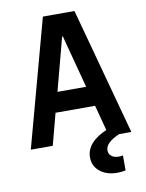

<svg xmlns="http://www.w3.org/2000/svg" viewBox="-97 -768 794 1042"><g transform="rotate(-10 300.0 -247.5)"><path d="M144 0 190 -174H408L454 0H577L387 -700H213L23 0ZM220 -284 297 -575H301L378 -284ZM510 200V117Q505 119 498.5 119.5Q492 120 486 120Q462 120 447 108Q432 96 432 76Q432 55 450.5 36.5Q469 18 510 0L450 -36Q392 -12 362 21.5Q332 55 332 97Q332 145 368.5 175Q405 205 465 205Q478 205 489.5 203.5Q501 202 510 200Z"/></g></svg>

Font: CommitMonoV143 ExtLt
Style: Regular
Weight: 200
Monospace: yes
Designer: Eigil Nikolajsen
Foundry: Eigil Nikolajsen
Version: Version 1.143